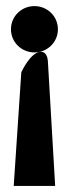

<svg xmlns="http://www.w3.org/2000/svg" viewBox="-20 -610 222 630"><path d="M93 -438C135 -438 170 -471 170 -514C170 -557 135 -590 93 -590C51 -590 16 -557 16 -514C16 -471 51 -438 93 -438ZM161 0 137 -411C136 -422 131 -442 112 -440C80 -437 52 -377 52 -377L50 -374L25 0Z"/></svg>

Font: Charger Pro
Style: BlkExt
Weight: 900
Designer: Jasper
Foundry: Cannot Into Space Fonts
Version: Version 1.09